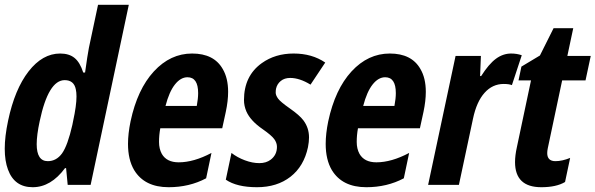

<svg xmlns="http://www.w3.org/2000/svg" viewBox="-20 -780 2512 810"><path d="M254.4 -70.8Q194.8 9.8 117.9 9.8Q41 9.8 13.7 -64.5Q0 -101.1 0 -152.6Q0 -204.1 14.2 -271Q42 -403.3 100.6 -478.8Q159.2 -554.2 233.9 -554.2Q271.5 -554.2 294.4 -535.6Q317.4 -517.1 331.1 -474.1H338.9Q349.1 -547.9 355 -578.1L393.6 -759.8H523.4L362.3 0H265.6L258.8 -70.8ZM134.8 -171.9Q134.8 -100.1 181.6 -100.1Q217.8 -100.1 241.7 -132.8Q265.6 -166.5 285.2 -252.9L288.6 -270Q302.7 -334.5 302.7 -373Q302.7 -390.6 299.8 -403.3Q292 -441.9 252.9 -441.9Q184.1 -441.9 147.5 -269Q134.8 -210 134.8 -171.9Z M691.4 9.8Q589.8 9.8 545.9 -62.5Q520 -106.4 520 -172.9Q520 -215.8 530.8 -268.1Q559.6 -403.3 629.2 -478.8Q698.7 -554.2 790.5 -554.2Q882.3 -554.2 919.4 -489.3Q942.4 -450.7 942.4 -392.6Q942.4 -354.5 932.6 -308.1L917.5 -238.8H656.2Q650.9 -210 650.9 -181.2Q650.9 -152.3 662.6 -130.9Q683.1 -95.2 733.9 -95.2Q797.4 -95.2 872.1 -134.8L849.6 -27.8Q778.8 9.8 691.4 9.8ZM815.9 -387.2Q815.9 -454.1 771 -454.1Q742.2 -454.1 718 -423.6Q693.8 -393.1 678.2 -333H810.1Q815.9 -364.3 815.9 -387.2Z M956.5 -134.8Q981 -115.7 1012.9 -103.8Q1044.9 -91.8 1074 -91.8Q1103 -91.8 1122.1 -106.4Q1148.4 -126.5 1148.4 -160.6Q1148.4 -177.2 1137 -193.1Q1125.5 -209 1088.4 -234.9Q1037.1 -270 1019.5 -309.6Q1009.3 -333.5 1009.3 -357.9Q1009.3 -460 1084.5 -513.7Q1141.1 -554.2 1218.8 -554.2Q1296.4 -554.2 1352.1 -516.1L1290 -422.9Q1244.1 -451.2 1204.1 -451.2Q1180.2 -451.2 1164.6 -438.5Q1148.9 -425.8 1144.5 -405.8Q1143.1 -399.4 1143.1 -388.9Q1143.1 -378.4 1152.8 -364.5Q1162.6 -350.6 1203.1 -322.3Q1243.7 -293.9 1259.8 -272.5Q1283.7 -240.7 1283.7 -200.2Q1283.7 -181.6 1279.3 -159.2Q1262.2 -78.6 1205.6 -34.4Q1148.9 9.8 1064 9.8Q979 9.8 932.6 -22Z M1525.4 9.8Q1423.8 9.8 1379.9 -62.5Q1354 -106.4 1354 -172.9Q1354 -215.8 1364.7 -268.1Q1393.6 -403.3 1463.1 -478.8Q1532.7 -554.2 1624.5 -554.2Q1716.3 -554.2 1753.4 -489.3Q1776.4 -450.7 1776.4 -392.6Q1776.4 -354.5 1766.6 -308.1L1751.5 -238.8H1490.2Q1484.9 -210 1484.9 -181.2Q1484.9 -152.3 1496.6 -130.9Q1517.1 -95.2 1567.9 -95.2Q1631.3 -95.2 1706.1 -134.8L1683.6 -27.8Q1612.8 9.8 1525.4 9.8ZM1649.9 -387.2Q1649.9 -454.1 1605 -454.1Q1576.2 -454.1 1552 -423.6Q1527.8 -393.1 1512.2 -333H1644Q1649.9 -364.3 1649.9 -387.2Z M2136.2 -554.2Q2160.6 -554.2 2181.2 -546.9L2139.6 -420.9Q2127 -425.8 2105 -425.8Q2057.6 -425.8 2024.2 -388.4Q1990.7 -351.1 1975.6 -279.8L1916 0H1786.1L1901.9 -543.9H2008.8L2005.4 -459H2009.8Q2042 -509.8 2072 -532Q2102.1 -554.2 2136.2 -554.2Z M2288.6 -134.3Q2288.6 -100.1 2323.2 -100.1Q2351.6 -100.1 2385.3 -113.8L2363.8 -12.2Q2327.1 9.8 2263.7 9.8Q2152.8 9.8 2152.8 -96.2Q2152.8 -124 2160.6 -159.2L2220.2 -440.9H2167.5L2179.7 -499L2257.8 -545.9L2315.4 -661.1H2398.4L2373.5 -543.9H2472.2L2450.2 -440.9H2351.6L2291 -154.8Q2288.6 -143.1 2288.6 -134.3Z"/></svg>

Font: Open Sans Hebrew Condensed
Style: Bold Italic
Weight: 700
Width: 3
Italic angle: -12°
Foundry: Ascender Corporation, Yanek Iontef
Version: Version 2.001;PS 002.001;hotconv 1.0.70;makeotf.lib2.5.58329